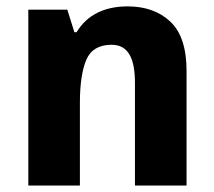

<svg xmlns="http://www.w3.org/2000/svg" viewBox="-20 -576 664 596"><path d="M376 -556.2C308.1 -556.2 251.5 -532.2 217.8 -476.1H210.9L189 -545.9H67.9V0H228V-256.8C228 -314.9 234.9 -359.9 248 -390.6C261.2 -421.4 287.6 -437 326.2 -437C376.5 -437 398.9 -397.5 398.9 -318.8V0H559.1V-356C559.1 -425.8 542.5 -477.1 508.8 -508.8C475.1 -540.5 430.7 -556.2 376 -556.2Z"/></svg>

Font: Avrile Sans
Style: Bold
Weight: 700
Designer: Monotype Design Team, Google (font), Stefan Peev (BGR Cyrillic), Cristiano Sobral (main changes)
Foundry: The Avrile Sans Project Authors
Version: Version 3.110